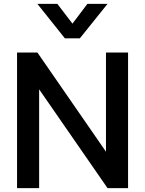

<svg xmlns="http://www.w3.org/2000/svg" viewBox="-20 -971 749 991"><path d="M68 -700H173L527 -188V-700H641V0H535L182 -510V0H68ZM173 -951H276L354 -849L431 -951H535L392 -773H315Z"/></svg>

Font: Bai Jamjuree SemiBold
Style: Regular
Weight: 600
Version: Version 1.000; ttfautohint (v1.6)